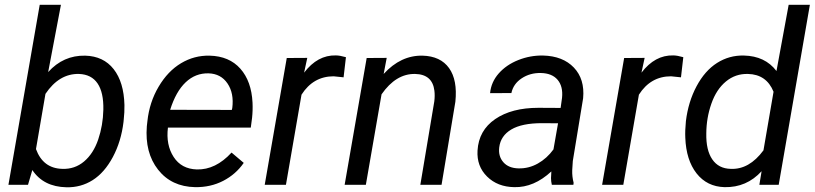

<svg xmlns="http://www.w3.org/2000/svg" viewBox="-20 -770 3394 800"><path d="M494.6 -261.7Q484.9 -180.7 450.2 -115.7Q415.5 -50.8 366.2 -19.5Q316.9 11.7 256.8 10.3Q161.1 8.3 114.7 -61.5L96.7 0H15.1L145.5 -750H233.9L180.7 -469.7Q244.1 -540 335 -538.1Q411.1 -536.1 453.6 -481.9Q496.1 -427.7 498.5 -332.5Q499 -301.3 495.6 -272ZM410.6 -313Q412.1 -384.3 386.7 -422.1Q361.3 -460 309.1 -461.9Q226.6 -463.9 169.4 -378.9L129.9 -148.9Q159.2 -68.4 239.7 -66.4Q291.5 -64.5 330.3 -97.2Q369.1 -129.9 389.2 -188.7Q409.2 -247.6 410.6 -313Z M793 9.8Q694.3 7.8 638.7 -63Q583 -133.8 591.8 -244.1L594.2 -265.1Q602.5 -343.8 640.9 -408.7Q679.2 -473.6 734.4 -506.6Q789.6 -539.6 853.5 -538.1Q935.1 -536.1 981.4 -483.9Q1027.8 -431.6 1032.2 -342.3Q1033.7 -310.5 1030.3 -278.8L1024.9 -238.3H679.7Q670.9 -166.5 703.4 -116.2Q735.8 -65.9 800.3 -64Q878.4 -62 944.8 -134.3L995.6 -91.3Q962.4 -43.5 909.9 -16.4Q857.4 10.7 793 9.8ZM849.1 -464.4Q794.4 -465.8 753.7 -427.2Q712.9 -388.7 689 -312.5L945.8 -312L947.8 -319.8Q955.6 -381.3 928 -422.1Q900.4 -462.9 849.1 -464.4Z M1411.6 -447.8 1370.1 -452.1Q1285.2 -452.1 1236.3 -375.5L1171.4 0H1083L1174.8 -528.3L1260.3 -528.8L1247.1 -467.3Q1303.2 -541 1379.4 -539.1Q1395.5 -539.1 1421.4 -531.7Z M1591.3 -528.8 1578.6 -461.9Q1649.9 -540 1740.7 -538.1Q1815.4 -536.1 1851.1 -486.3Q1886.7 -436.5 1877.4 -346.2L1819.8 0H1731.4L1789.6 -347.7Q1792.5 -371.6 1790 -392.1Q1781.7 -460.4 1709.5 -461.9Q1629.9 -463.4 1569.8 -377L1504.4 0H1416L1507.8 -528.3Z M2279.3 0Q2275.9 -14.2 2275.9 -27.8L2277.3 -55.7Q2204.6 11.7 2123 9.8Q2053.2 8.8 2009.5 -34.4Q1965.8 -77.6 1969.7 -142.6Q1974.6 -226.6 2043.2 -273.7Q2111.8 -320.8 2223.6 -320.8L2315.9 -320.3L2321.8 -362.3Q2326.7 -409.7 2303.5 -437.3Q2280.3 -464.8 2233.9 -465.8Q2188.5 -466.8 2153.6 -443.6Q2118.7 -420.4 2110.8 -382.3L2022 -381.8Q2026.4 -428.2 2058.1 -464.1Q2089.8 -500 2139.6 -519.8Q2189.5 -539.6 2242.7 -538.6Q2325.2 -536.6 2371.1 -488.5Q2417 -440.4 2409.7 -360.8L2366.7 -99.1L2364.3 -61.5Q2363.3 -34.7 2370.1 -8.3L2369.1 0ZM2140.6 -68.4Q2183.1 -67.4 2220.9 -88.6Q2258.8 -109.9 2286.1 -147.5L2305.2 -256.3L2238.3 -256.8Q2154.8 -256.8 2110.4 -230.5Q2065.9 -204.1 2060.1 -155.8Q2055.7 -118.7 2077.4 -94Q2099.1 -69.3 2140.6 -68.4Z M2817.4 -447.8 2775.9 -452.1Q2690.9 -452.1 2642.1 -375.5L2577.1 0H2488.8L2580.6 -528.3L2666 -528.8L2652.8 -467.3Q2709 -541 2785.2 -539.1Q2801.3 -539.1 2827.1 -531.7Z M2837.9 -265.1Q2847.7 -345.7 2882.3 -410.6Q2917 -475.6 2967.8 -507.8Q3018.6 -540 3079.6 -538.6Q3168 -536.6 3215.3 -474.1L3266.1 -750H3354.5L3224.6 0H3144L3153.3 -56.6Q3090.8 11.7 2999 9.8Q2925.8 7.8 2882.3 -47.6Q2838.9 -103 2835.4 -196.3Q2834 -225.1 2837.9 -265.1ZM2922.9 -214.4Q2921.4 -144.5 2947.8 -106Q2974.1 -67.4 3024.9 -66.4Q3101.6 -63 3161.1 -143.6L3203.1 -387.7Q3173.8 -460 3096.7 -461.9Q3044.4 -463.4 3004.6 -430.4Q2964.8 -397.5 2944.1 -338.1Q2923.3 -278.8 2922.9 -214.4Z"/></svg>

Font: Roboto
Style: Italic
Weight: 400
Italic angle: -12°
Designer: Google
Version: Version 2.134; 2016; ttfautohint (v1.6)